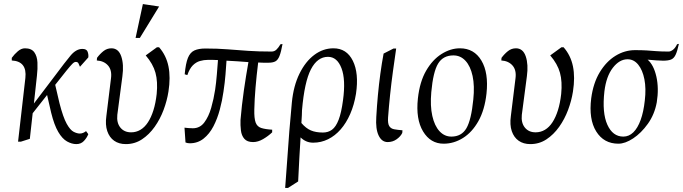

<svg xmlns="http://www.w3.org/2000/svg" viewBox="-20 -698 3365 946"><path d="M69 0 105 -314Q114 -396 38 -400V-413Q51 -431 68 -445.5Q85 -460 103 -460Q135 -460 149 -440.5Q163 -421 164.5 -390Q166 -359 162 -325L147 -188L254 -329Q300 -391 327.5 -424Q355 -457 386 -457Q407 -457 412 -442.5Q417 -428 415 -415L374 -369Q370 -379 366.5 -386Q363 -393 353 -393Q346 -393 336.5 -383.5Q327 -374 307.5 -350Q288 -326 252 -280L273 -190Q291 -120 308.5 -88.5Q326 -57 343 -48.5Q360 -40 373 -40Q382 -40 390 -43.5Q398 -47 404 -52L415 -37Q408 -19 393.5 -3.5Q379 12 356 12Q334 12 310.5 -1Q287 -14 267 -48Q247 -82 232 -143L212 -230L141 -140L127 -14L83 0Z M600 12Q566 12 542.5 -4.5Q519 -21 508.5 -52Q498 -83 504 -126L527 -313Q532 -353 512 -375.5Q492 -398 457 -400L458 -413Q472 -432 489.5 -446Q507 -460 529 -460Q564 -460 577.5 -420Q591 -380 583 -322L558 -132Q554 -93 573 -69.5Q592 -46 626 -46Q651 -46 672 -58.5Q693 -71 709 -95.5Q725 -120 736 -155Q747 -190 752 -235Q758 -296 746 -339.5Q734 -383 698 -425L753 -465H764Q799 -425 810 -371Q821 -317 810 -247Q803 -202 786 -156.5Q769 -111 742 -73Q715 -35 679.5 -11.5Q644 12 600 12ZM648 -511 684 -678 764 -666 669 -511Z M894 4 889 -69Q897 -68 908 -67Q919 -66 930 -66Q965 -66 986.5 -94.5Q1008 -123 1020.5 -166.5Q1033 -210 1040 -256Q1045 -289 1048.5 -332Q1052 -375 1054 -402Q1041 -403 1028.5 -403Q1016 -403 1004 -403Q985 -403 965.5 -397.5Q946 -392 930 -376Q914 -360 903 -328L890 -332Q895 -386 906 -413Q917 -440 938 -449.5Q959 -459 992 -459Q1052 -459 1101.5 -455Q1151 -451 1202.5 -447.5Q1254 -444 1318 -444Q1332 -444 1342 -453.5Q1352 -463 1362 -480L1372 -481Q1365 -442 1357 -422Q1349 -402 1336.5 -395.5Q1324 -389 1303 -389Q1290 -389 1277.5 -389Q1265 -389 1252 -390Q1244 -325 1239 -266.5Q1234 -208 1233 -158Q1232 -115 1239.5 -94.5Q1247 -74 1267 -67.5Q1287 -61 1321 -59V-46Q1301 -27 1276 -12.5Q1251 2 1227 2Q1198 2 1184 -14Q1170 -30 1167 -55.5Q1164 -81 1165 -107Q1171 -179 1181.5 -252Q1192 -325 1204 -392Q1176 -394 1149 -396Q1122 -398 1096 -399Q1094 -369 1091 -330.5Q1088 -292 1081 -246Q1075 -203 1063 -158Q1051 -113 1031.5 -75.5Q1012 -38 983 -15Q954 8 915 8Q910 8 904.5 7Q899 6 894 4Z M1385 228Q1391 154 1395.5 85.5Q1400 17 1405.5 -51.5Q1411 -120 1418 -193Q1426 -275 1455.5 -335Q1485 -395 1528.5 -427.5Q1572 -460 1623 -460Q1688 -460 1718.5 -398.5Q1749 -337 1734 -236Q1725 -181 1705.5 -136.5Q1686 -92 1658.5 -60.5Q1631 -29 1596.5 -12Q1562 5 1523 5Q1504 5 1488.5 -2Q1473 -9 1461 -21Q1458 23 1455 78.5Q1452 134 1449 196L1399 228ZM1571 -45Q1597 -45 1616 -59Q1635 -73 1648.5 -108Q1662 -143 1670 -204Q1684 -306 1662.5 -362Q1641 -418 1596 -418Q1544 -418 1512 -356.5Q1480 -295 1468 -155Q1468 -137 1465 -92Q1487 -66 1511.5 -55.5Q1536 -45 1571 -45Z M1890 2Q1861 2 1845.5 -30.5Q1830 -63 1834 -122Q1837 -176 1842 -229.5Q1847 -283 1854 -334.5Q1861 -386 1870 -434L1919 -459H1932Q1924 -404 1916 -346Q1908 -288 1902 -230.5Q1896 -173 1892 -119Q1890 -89 1898 -76.5Q1906 -64 1922.5 -61Q1939 -58 1963 -56L1962 -43Q1954 -26 1934.5 -12Q1915 2 1890 2Z M2166 10Q2101 10 2064.5 -50.5Q2028 -111 2039 -213Q2048 -295 2079.5 -349.5Q2111 -404 2155.5 -432Q2200 -460 2246 -460Q2316 -460 2352 -399.5Q2388 -339 2377 -237Q2368 -156 2337 -101Q2306 -46 2261 -18Q2216 10 2166 10ZM2204 -25Q2254 -25 2278 -66Q2302 -107 2312 -208Q2319 -275 2308.5 -323.5Q2298 -372 2273.5 -398.5Q2249 -425 2214 -425Q2163 -425 2138.5 -384.5Q2114 -344 2105 -244Q2099 -176 2110 -127Q2121 -78 2145.5 -51.5Q2170 -25 2204 -25Z M2593 12Q2559 12 2535.5 -4.5Q2512 -21 2501.5 -52Q2491 -83 2497 -126L2520 -313Q2525 -353 2505 -375.5Q2485 -398 2450 -400L2451 -413Q2465 -432 2482.5 -446Q2500 -460 2522 -460Q2557 -460 2570.5 -420Q2584 -380 2576 -322L2551 -132Q2547 -93 2566 -69.5Q2585 -46 2619 -46Q2644 -46 2665 -58.5Q2686 -71 2702 -95.5Q2718 -120 2729 -155Q2740 -190 2745 -235Q2751 -296 2739 -339.5Q2727 -383 2691 -425L2746 -465H2757Q2792 -425 2803 -371Q2814 -317 2803 -247Q2796 -202 2779 -156.5Q2762 -111 2735 -73Q2708 -35 2672.5 -11.5Q2637 12 2593 12Z M3027 10Q2955 10 2917.5 -50.5Q2880 -111 2893 -214Q2903 -289 2935 -342Q2967 -395 3012.5 -423Q3058 -451 3109 -451Q3143 -451 3166 -449.5Q3189 -448 3213.5 -446Q3238 -444 3275 -444Q3284 -444 3295.5 -452.5Q3307 -461 3316 -480L3325 -482Q3317 -445 3308.5 -427.5Q3300 -410 3286 -404.5Q3272 -399 3247 -399Q3235 -399 3213.5 -400.5Q3192 -402 3171 -404Q3201 -378 3214 -320.5Q3227 -263 3216 -194Q3205 -134 3172 -88Q3139 -42 3099.5 -16Q3060 10 3027 10ZM3051 -25Q3079 -25 3100.5 -46Q3122 -67 3136.5 -107Q3151 -147 3157 -203Q3164 -262 3155 -307.5Q3146 -353 3124.5 -379.5Q3103 -406 3072 -406Q3032 -406 2999.5 -364Q2967 -322 2958 -248Q2946 -142 2972.5 -83.5Q2999 -25 3051 -25Z"/></svg>

Font: Ancizar Serif Light
Style: Italic
Weight: 300
Italic angle: -4°
Designer: Cesar Puertas, Viviana Monsalve, Julian Moncada, Julian Prieto, Jose Castro, Felipe Aragon, Mariel Hernandez, Sara Alarc
Version: Version 8.100